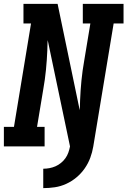

<svg xmlns="http://www.w3.org/2000/svg" viewBox="-24 -755 657 990"><path d="M199 215V115Q215 115 231 112Q247 109 262 102.5Q277 96 290.5 85Q304 74 313.5 60.5Q323 47 328.5 31.5Q334 16 337 0L222 -548Q222 -544 221.5 -540.5Q221 -537 221 -533L220 -496Q218 -446 213 -395Q208 -344 199 -294L167 -101H206V0H-4V-101H48L136 -634H97V-735H273L387 -187Q387 -191 387.5 -194.5Q388 -198 388 -202L389 -239Q391 -289 396 -340Q401 -391 410 -441L442 -634H403V-735H613V-634H562L457 0Q452 30 441.5 58.5Q431 87 413 113Q395 139 370.5 159.5Q346 180 317.5 193Q289 206 259 210.5Q229 215 199 215Z"/></svg>

Font: Iosevka Etoile Oblique
Style: Bold
Weight: 700
Italic angle: -9°
Designer: Belleve Invis
Foundry: Belleve Invis
Version: Version 15.5.2; ttfautohint (v1.8.4)